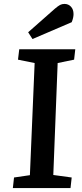

<svg xmlns="http://www.w3.org/2000/svg" viewBox="-20 -949 413 969"><path d="M257.8 -905.8Q273.4 -918.9 283.2 -924.1Q293 -929.2 305.2 -929.2Q325.2 -929.2 338.1 -915.3Q351.1 -901.4 351.1 -877.9Q351.1 -859.4 341.8 -836.9L144 -752L122.1 -786.1ZM154.8 -630.9 70.8 -647.9 77.1 -700.2H359.9L354 -647.9L271 -630.9L249 -65.9L341.8 -53.2L335.9 0H44.9L50.8 -53.2L130.9 -64.9Z"/></svg>

Font: Literata Book SemiBold
Style: Italic
Weight: 600
Italic angle: -3°
Designer: Latin by Veronika Burian and Jose Scaglione. Greek by Irene Vlachou. Cyrillic by Vera Evstafieva
Foundry: TypeTogether
Version: Version 1.003;PS 001.003;hotconv 1.0.88;makeotf.lib2.5.64775